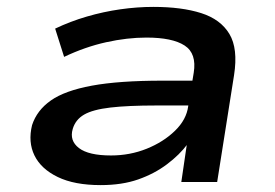

<svg xmlns="http://www.w3.org/2000/svg" viewBox="-20 -528 799 557"><path d="M272 9Q196 9 147.5 -14.5Q99 -38 80 -77Q61 -116 73 -165Q87 -208 127.5 -236.5Q168 -265 246.5 -279.5Q325 -294 452 -294H560L550 -222H434Q351 -222 300 -216Q249 -210 224 -195.5Q199 -181 191 -154Q181 -120 209 -98.5Q237 -77 302 -77Q357 -77 405.5 -96.5Q454 -116 487.5 -148.5Q521 -181 526 -220L542 -317Q551 -373 515.5 -396Q480 -419 405 -419Q349 -419 288 -405.5Q227 -392 166 -363L140 -445Q184 -466 232 -480Q280 -494 329 -501Q378 -508 425 -508Q507 -508 563.5 -490Q620 -472 645.5 -429.5Q671 -387 659 -310L610 0H506L522 -109L524 -110Q501 -79 464.5 -51.5Q428 -24 381 -7.5Q334 9 272 9Z"/></svg>

Font: Nunito Sans 7pt Expanded SemiBold
Style: Italic
Weight: 600
Width: 7
Italic angle: -9°
Designer: Vernon Adams
Foundry: Vernon Adams
Version: Version 3.101;gftools[0.9.27]